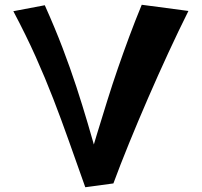

<svg xmlns="http://www.w3.org/2000/svg" viewBox="-20 -780 847 806"><path d="M338 6Q301 -98 269 -188.5Q237 -279 203.5 -365.5Q170 -452 130 -541.5Q90 -631 36 -733L168 -758Q211 -662 243 -578Q275 -494 300.5 -416Q326 -338 348.5 -261.5Q371 -185 394 -102L456 -10ZM456 -10 342 -67Q365 -145 387 -217Q409 -289 430.5 -358Q452 -427 475 -493.5Q498 -560 522.5 -626Q547 -692 575 -760L771 -734Q731 -654 687.5 -560Q644 -466 601.5 -368Q559 -270 521.5 -178Q484 -86 456 -10Z"/></svg>

Font: Marhey Light Medium
Style: Regular
Weight: 500
Version: Version 1.000